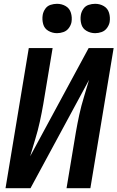

<svg xmlns="http://www.w3.org/2000/svg" viewBox="-20 -987 616 1007"><path d="M9 0H140L447 -568Q434 -523 420 -477.5Q406 -432 396 -386Q386 -340 378 -294L329 0H454L576 -735H445L138 -167Q151 -212 165 -257.5Q179 -303 189 -349Q199 -395 207 -441L256 -735H131ZM479 -813Q496 -813 513 -819Q530 -825 541 -840Q552 -855 555 -871Q559 -896 552 -919.5Q545 -943 524.5 -955Q504 -967 479 -967Q462 -967 445 -961.5Q428 -956 417.5 -941Q407 -926 404 -909Q400 -884 406.5 -860.5Q413 -837 434 -825Q455 -813 479 -813ZM279 -813Q296 -813 313 -819Q330 -825 341 -840Q352 -855 355 -871Q359 -896 352 -919.5Q345 -943 324.5 -955Q304 -967 279 -967Q262 -967 245 -961.5Q228 -956 217.5 -941Q207 -926 204 -909Q200 -884 206.5 -860.5Q213 -837 234 -825Q255 -813 279 -813Z"/></svg>

Font: Iosevka Sparkle Oblique
Style: Bold
Weight: 700
Italic angle: -9°
Designer: Belleve Invis
Foundry: Belleve Invis
Version: Version 4.5.0; ttfautohint (v1.8.3)